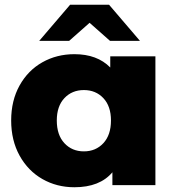

<svg xmlns="http://www.w3.org/2000/svg" viewBox="-20 -779 735 808"><path d="M634 -542V0H453V-54Q400 9 293 9Q219 9 158.5 -25.5Q98 -60 62.5 -124Q27 -188 27 -272Q27 -356 62.5 -419.5Q98 -483 158.5 -517Q219 -551 293 -551Q389 -551 444 -495V-542ZM447 -272Q447 -332 415 -366Q383 -400 333 -400Q283 -400 251 -366Q219 -332 219 -272Q219 -211 251 -176.5Q283 -142 333 -142Q383 -142 415 -176.5Q447 -211 447 -272ZM443 -607 357 -683 271 -607H145L275 -759H439L569 -607Z"/></svg>

Font: Montserrat Alternates ExtraBold
Style: Regular
Weight: 800
Designer: Julieta Ulanovsky
Foundry: Julieta Ulanovsky
Version: Version 7.200